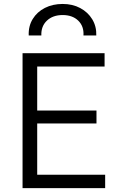

<svg xmlns="http://www.w3.org/2000/svg" viewBox="-20 -976 638 996"><path d="M97 0V-700H522.5V-631H173V-402.5H480.5V-335.5H173V-69.5H525.5V0ZM129 -792Q127 -840.5 149.8 -877.5Q172.5 -914.5 213 -935Q253.5 -955.5 305 -955.5Q356.5 -955.5 396.2 -934.2Q436 -913 458.5 -876Q481 -839 479.5 -792H413Q416 -839.5 386 -868.8Q356 -898 305 -898Q254 -898 223.2 -868.8Q192.5 -839.5 194.5 -792Z"/></svg>

Font: Geologica Cursive ExtraLight
Style: Regular
Weight: 250
Designer: Sindre Bremnes, Frode Helland
Foundry: Monokrom Skriftforlag AS
Version: Version 1.010;gftools[0.9.28]